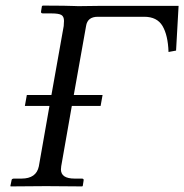

<svg xmlns="http://www.w3.org/2000/svg" viewBox="-20 -666 659 687"><path d="M260 -644 338 -645H619L610 -485L583 -480Q581 -540 561.5 -573Q542 -606 496 -606H330Q293 -606 288 -573L244 -326H347L340 -287H237L199 -71Q199 -69 198.5 -65Q198 -61 198 -60Q198 -27 247 -27H273Q281 -27 279 -19L276 0L273 1Q181 0 145 0L19 1L17 0L21 -19Q21 -27 30 -27H57Q110 -27 119 -71L157 -287H69L76 -326H164L208 -573Q208 -577 208.5 -583Q209 -589 209 -591Q209 -607 199.5 -612.5Q190 -618 164 -618H134Q125 -618 127 -626L130 -644L133 -646Q177 -646 206.5 -645.5Q236 -645 246 -644.5Q256 -644 260 -644Z"/></svg>

Font: Linux Libertine O
Style: Italic
Weight: 400
Italic angle: -12°
Designer: Philipp H. Poll
Foundry: Philipp H. Poll
Version: Version 5.1.6